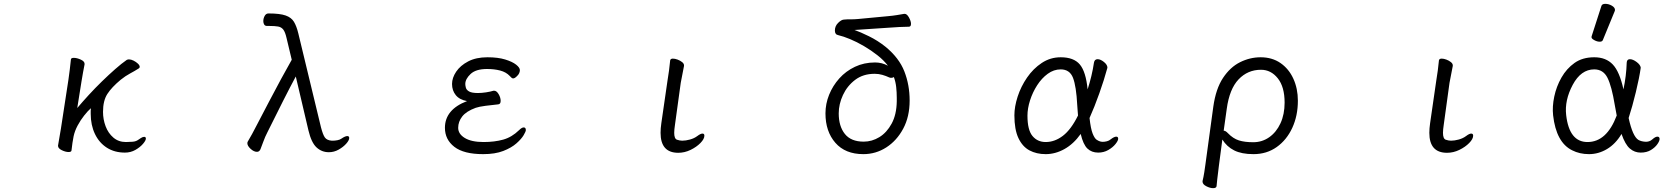

<svg xmlns="http://www.w3.org/2000/svg" viewBox="-20 -784 8655 999"><path d="M282 -27 297 -115 336 -369Q339 -389 343 -421.5Q347 -454 349 -475Q350 -483 364 -483Q380 -483 400 -474Q420 -465 420 -452V-449Q417 -435 412 -407Q407 -379 404 -360L382 -222Q409 -254 442 -290Q475 -326 510.5 -360.5Q546 -395 579.5 -424.5Q613 -454 639 -472Q644 -475 651 -475Q662 -475 675 -468.5Q688 -462 697.5 -453Q707 -444 707 -436Q707 -431 702 -428Q680 -414 656.5 -401.5Q633 -389 608 -369Q561 -330 538.5 -295Q516 -260 516 -202Q516 -163 529.5 -127Q543 -91 570 -68Q597 -45 635 -45Q652 -45 670 -46.5Q688 -48 700 -57Q704 -60 713.5 -66Q723 -72 730 -72Q739 -72 739 -63Q739 -53 724 -35.5Q709 -18 684.5 -4Q660 10 630 10Q576 10 536 -15.5Q496 -41 474 -87Q452 -133 452 -192Q452 -200 452 -207Q452 -214 453 -221Q437 -207 418 -183Q399 -159 384 -131Q369 -103 363 -75Q360 -61 357 -40.5Q354 -20 352 -1Q351 7 337 7Q321 7 301.5 -2.5Q282 -12 282 -25Z M1712 -52Q1723 -52 1736 -54.5Q1749 -57 1757 -63Q1776 -76 1787 -76Q1797 -76 1797 -66Q1797 -54 1781.5 -36.5Q1766 -19 1742 -5.5Q1718 8 1691 8Q1654 8 1627 -17Q1600 -42 1585 -105L1519 -386Q1490 -332 1453 -259Q1416 -186 1372 -97Q1359 -72 1350.5 -48Q1342 -24 1335 -7Q1329 6 1317 6Q1301 6 1284 -9.5Q1267 -25 1267 -39Q1267 -43 1269 -47Q1280 -65 1291.5 -86.5Q1303 -108 1316 -133Q1348 -194 1380 -255.5Q1412 -317 1442.5 -373Q1473 -429 1498 -473L1471 -586Q1464 -617 1454 -630Q1444 -643 1427 -646Q1410 -649 1380 -649H1369Q1359 -649 1354.5 -656.5Q1350 -664 1350 -674Q1350 -688 1357 -701Q1364 -714 1377 -714Q1436 -714 1466 -703.5Q1496 -693 1509.5 -670.5Q1523 -648 1532 -611L1650 -122Q1660 -83 1670.5 -68.5Q1681 -54 1706 -52Z M2551 -312Q2564 -312 2574.5 -294Q2585 -276 2585 -259Q2585 -242 2572 -241Q2541 -238 2506.5 -233.5Q2472 -229 2455 -223Q2406 -205 2385 -178Q2364 -151 2364 -119Q2364 -87 2398.5 -66Q2433 -45 2496 -45Q2553 -45 2598 -57.5Q2643 -70 2681 -107Q2695 -121 2705 -121Q2716 -121 2716 -107Q2716 -100 2704.5 -80.5Q2693 -61 2667 -38Q2641 -15 2598.5 1.5Q2556 18 2494 18Q2393 18 2344 -20Q2295 -58 2295 -119Q2295 -214 2410 -258Q2371 -265 2351.5 -289Q2332 -313 2332 -347Q2332 -379 2353.5 -411Q2375 -443 2416 -464.5Q2457 -486 2516 -486Q2571 -486 2608.5 -474.5Q2646 -463 2665.5 -447.5Q2685 -432 2685 -419Q2685 -412 2681.5 -403.5Q2678 -395 2669 -387Q2658 -376 2650 -376Q2645 -376 2641 -380Q2637 -384 2632 -389Q2613 -409 2582.5 -417Q2552 -425 2514 -425Q2456 -425 2428.5 -399Q2401 -373 2401 -347Q2401 -339 2404 -327.5Q2407 -316 2421 -308Q2435 -300 2467 -300Q2486 -300 2509 -303.5Q2532 -307 2548 -312Z M3453 -364Q3457 -387 3461 -417Q3465 -447 3467 -470Q3469 -479 3481 -479Q3492 -479 3505.5 -474Q3519 -469 3529 -461Q3539 -453 3539 -444V-441L3522 -353L3492 -135Q3490 -122 3489 -111.5Q3488 -101 3488 -93Q3488 -62 3502.5 -57Q3517 -52 3530 -52Q3548 -52 3570 -58Q3592 -64 3608 -76Q3625 -89 3635 -89Q3645 -89 3645 -78Q3645 -61 3624.5 -40Q3604 -19 3573 -4Q3542 11 3509 11Q3417 11 3417 -93Q3417 -104 3418 -117Q3419 -130 3421 -143Z M4687 -712Q4699 -712 4709.5 -693Q4720 -674 4720 -660Q4720 -645 4709 -645Q4690 -645 4660.5 -643.5Q4631 -642 4606 -640L4426 -628Q4455 -618 4501 -595.5Q4547 -573 4587 -541Q4658 -483 4685.5 -412.5Q4713 -342 4713 -261Q4713 -177 4679.5 -114.5Q4646 -52 4591.5 -17Q4537 18 4472 18Q4378 18 4326.5 -41Q4275 -100 4275 -194Q4275 -244 4294 -291Q4313 -338 4347 -376Q4381 -414 4428.5 -436.5Q4476 -459 4533 -459Q4569 -459 4600 -442Q4579 -470 4546 -496Q4513 -522 4475.5 -544Q4438 -566 4403 -580.5Q4368 -595 4342 -601Q4324 -604 4324 -625Q4324 -648 4340.5 -664.5Q4357 -681 4370 -682Q4391 -684 4406 -683.5Q4421 -683 4443 -685L4602 -700Q4625 -702 4646.5 -705.5Q4668 -709 4685 -712ZM4646 -275Q4646 -304 4643 -331Q4640 -358 4631 -383Q4625 -379 4617 -379Q4615 -379 4612 -379.5Q4609 -380 4607 -381Q4590 -389 4571 -394.5Q4552 -400 4531 -400Q4471 -400 4429.5 -368.5Q4388 -337 4366 -289.5Q4344 -242 4344 -194Q4344 -127 4376 -87Q4408 -47 4474 -47Q4517 -47 4555.5 -70.5Q4594 -94 4619.5 -141Q4645 -188 4646 -257Z M5603 -87Q5566 -35 5518.5 -8.5Q5471 18 5421 18Q5373 18 5336.5 -1.5Q5300 -21 5279 -65.5Q5258 -110 5258 -184Q5258 -229 5275 -281.5Q5292 -334 5324 -380.5Q5356 -427 5400.5 -456.5Q5445 -486 5499 -486Q5567 -486 5598.5 -448.5Q5630 -411 5639 -319Q5650 -353 5658.5 -388.5Q5667 -424 5672 -458Q5675 -476 5691 -476Q5706 -476 5724 -461.5Q5742 -447 5742 -432Q5742 -431 5741.5 -430Q5741 -429 5741 -428Q5725 -369 5700 -298.5Q5675 -228 5649 -170Q5655 -115 5665 -89.5Q5675 -64 5686.5 -56.5Q5698 -49 5708 -47Q5710 -47 5712.5 -46.5Q5715 -46 5717 -46Q5728 -46 5739.5 -49Q5751 -52 5759 -59Q5777 -73 5788 -73Q5798 -73 5798 -62Q5798 -52 5784 -34.5Q5770 -17 5746.5 -3.5Q5723 10 5694 10Q5660 10 5638 -11Q5616 -32 5603 -87ZM5589 -183Q5588 -196 5587 -209.5Q5586 -223 5585 -237Q5580 -335 5563 -379Q5546 -423 5499 -423Q5463 -423 5431.5 -400Q5400 -377 5376.5 -340.5Q5353 -304 5339.5 -262Q5326 -220 5326 -182Q5326 -108 5352 -76.5Q5378 -45 5421 -45Q5468 -45 5510.5 -77.5Q5553 -110 5589 -183Z M6237 158Q6242 138 6246 112.5Q6250 87 6252 71L6293 -229Q6306 -322 6343.5 -378.5Q6381 -435 6432.5 -460.5Q6484 -486 6539 -486Q6599 -486 6642.5 -456Q6686 -426 6709.5 -374.5Q6733 -323 6733 -260Q6733 -182 6704 -119Q6675 -56 6623 -19Q6571 18 6502 18Q6440 18 6401.5 -1.5Q6363 -21 6340 -58L6322 79Q6321 88 6318.5 108Q6316 128 6313.5 149Q6311 170 6310 184Q6309 195 6292 195Q6276 195 6256.5 185Q6237 175 6237 161ZM6347 -104Q6357 -104 6369 -91Q6396 -63 6426 -53.5Q6456 -44 6501 -44Q6547 -44 6584 -70Q6621 -96 6642.5 -142.5Q6664 -189 6664 -250Q6664 -332 6628.5 -376.5Q6593 -421 6541 -421Q6472 -421 6424.5 -371Q6377 -321 6363 -218Z M7453 -364Q7457 -387 7461 -417Q7465 -447 7467 -470Q7469 -479 7481 -479Q7492 -479 7505.5 -474Q7519 -469 7529 -461Q7539 -453 7539 -444V-441L7522 -353L7492 -135Q7490 -122 7489 -111.5Q7488 -101 7488 -93Q7488 -62 7502.5 -57Q7517 -52 7530 -52Q7548 -52 7570 -58Q7592 -64 7608 -76Q7625 -89 7635 -89Q7645 -89 7645 -78Q7645 -61 7624.5 -40Q7604 -19 7573 -4Q7542 11 7509 11Q7417 11 7417 -93Q7417 -104 7418 -117Q7419 -130 7421 -143Z M8312 -752Q8315 -764 8332.5 -764Q8350 -764 8366.5 -754.5Q8383 -745 8383 -732Q8383 -729 8382 -727L8320 -576Q8317 -567 8303.5 -567Q8290 -567 8275.5 -575Q8261 -583 8261 -589.5Q8261 -596 8262 -597ZM8454 -170Q8475 -74 8505 -56Q8519 -48 8540.5 -46.5Q8562 -45 8577.5 -59Q8593 -73 8603.5 -73Q8614 -73 8615 -62.5Q8616 -52 8604 -34.5Q8592 -17 8570 -3.5Q8548 10 8516.5 10Q8485 10 8460.5 -11Q8436 -32 8417 -87Q8386 -35 8341.5 -8.5Q8297 18 8248 18Q8199 18 8160 -2Q8077 -43 8061 -184Q8056 -229 8067 -281.5Q8078 -334 8104.5 -380.5Q8131 -427 8172.5 -456.5Q8214 -486 8275 -486Q8336 -486 8371.5 -448.5Q8407 -411 8427 -319Q8442 -390 8444 -458Q8445 -476 8460.5 -476Q8476 -476 8495.5 -461.5Q8515 -447 8517 -432Q8510 -381 8491.5 -304.5Q8473 -228 8454 -170ZM8240 -45Q8340 -45 8392 -183Q8387 -209 8382 -237Q8366 -335 8344 -379Q8322 -423 8275 -423Q8206 -423 8163 -342.5Q8120 -262 8129 -185Q8145 -45 8240 -45Z"/></svg>

Font: Moon Stars Kai T
Style: Regular
Weight: 400
Designer: GuiWonder
Version: Version 1.101